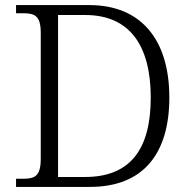

<svg xmlns="http://www.w3.org/2000/svg" viewBox="-20 -734 744 754"><path d="M43 0H333C544 0 645 -132 645 -351C645 -578 534 -714 331 -714H43V-682H70C117 -682 140 -672 140 -605V-111C140 -42 117 -32 70 -32H43ZM314 -39H208V-675H315C490 -675 572 -554 572 -351C572 -147 491 -39 314 -39Z"/></svg>

Font: Noto Serif Light
Style: Regular
Weight: 300
Designer: Monotype Design Team
Foundry: Monotype Imaging Inc.
Version: Version 2.013